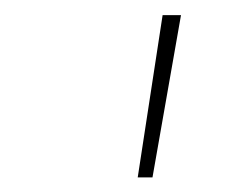

<svg xmlns="http://www.w3.org/2000/svg" viewBox="-20 -748 315 260"><path d="M166.5 -507.8 200.2 -727.5H225.1L186.5 -507.8Z"/></svg>

Font: Inter Thin
Style: Italic
Weight: 250
Italic angle: -9.3988°
Designer: Rasmus Andersson
Foundry: rsms
Version: Version 4.001;git-66647c0bb